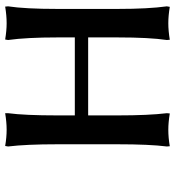

<svg xmlns="http://www.w3.org/2000/svg" viewBox="14 -706 697 766"><g transform="rotate(-90 363.0 -322.5)"><path d="M653.8 -645Q684.6 -645 720.2 -650.9L721.2 -639.2Q710.9 -571.3 710.9 -442.9V-202.1Q710.9 -79.6 721.2 -5.9L719.2 5.9Q683.6 0 653.8 0Q624 0 587.9 5.9L586.9 -5.9Q597.2 -75.7 597.2 -202.1V-319.8H286.1V-202.1Q286.1 -78.1 294.9 -5.9L293.9 5.9Q257.8 0 229 0Q197.3 0 163.1 5.9L162.1 -5.9Q170.9 -74.2 170.9 -202.1V-442.9Q170.9 -566.9 162.1 -639.2L164.1 -650.9Q198.7 -645 229 -645Q258.8 -645 294.9 -650.9V-639.2Q286.1 -572.8 286.1 -442.9V-373H597.2V-442.9Q597.2 -565.4 586.9 -639.2L588.9 -650.9Q625 -645 653.8 -645Z"/></g></svg>

Font: Linear Smooth
Style: Bold
Weight: 700
Designer: Philipp H. Poll, Flanker
Foundry: Philipp H. Poll, reworked by Flanker
Version: Version 1.061 | FøM Fix